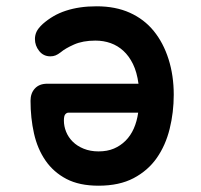

<svg xmlns="http://www.w3.org/2000/svg" viewBox="-20 -580 640 610"><path d="M140 -401Q118 -401 104.5 -418Q91 -435 91 -456Q91 -468 96 -479Q101 -490 116 -504Q132 -518 150 -528.5Q168 -539 189.5 -546Q211 -553 235 -556.5Q259 -560 287 -560Q347 -560 392.5 -539.5Q438 -519 468.5 -481.5Q499 -444 515.5 -392Q532 -340 532 -279Q532 -223 519 -170.5Q506 -118 478 -78Q450 -38 404.5 -14Q359 10 293 10Q232 10 191 -11.5Q150 -33 124.5 -70Q99 -107 88 -156Q77 -205 77 -260Q77 -284 91 -299Q105 -314 130 -314H420Q415 -351 402.5 -376.5Q390 -402 372 -418.5Q354 -435 331.5 -443Q309 -451 283 -451Q243 -451 215 -438.5Q187 -426 173 -414Q164 -407 156.5 -404Q149 -401 140 -401ZM419 -222H197Q192 -222 187.5 -217Q183 -212 183 -197Q183 -179 190 -161.5Q197 -144 211 -130Q225 -116 246 -107.5Q267 -99 293 -99Q321 -99 342 -108Q363 -117 379 -133Q395 -149 405 -171.5Q415 -194 419 -222Z"/></svg>

Font: Maple Mono NL SemiBold
Style: Regular
Weight: 600
Monospace: yes
Designer: subframe7536
Version: Version 7.000